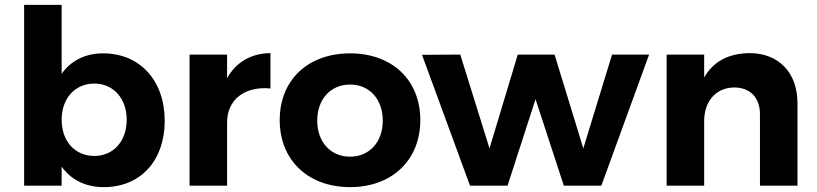

<svg xmlns="http://www.w3.org/2000/svg" viewBox="-20 -762 3352 788"><path d="M403 -543C330 -543 271 -513 233 -459V-742H79V0H233V-78C272 -24 331 6 406 6C557 6 656 -103 656 -266C656 -432 554 -543 403 -543ZM367 -122C288 -122 233 -182 233 -271C233 -358 288 -419 367 -419C446 -419 500 -357 500 -271C500 -183 446 -122 367 -122Z M912 -441V-538H758V0H912V-259C912 -350 980 -409 1090 -399V-544C1010 -543 949 -507 912 -441Z M1417 -543C1244 -543 1128 -434 1128 -269C1128 -105 1244 6 1417 6C1589 6 1705 -105 1705 -269C1705 -434 1589 -543 1417 -543ZM1417 -415C1496 -415 1551 -355 1551 -267C1551 -179 1496 -119 1417 -119C1337 -119 1282 -179 1282 -267C1282 -355 1337 -415 1417 -415Z M1712 -537 1909 0H2063L2178 -355L2294 0H2448L2644 -538H2492L2374 -153L2256 -538H2105L1989 -153L1869 -538Z M3056 -544C2972 -543 2908 -511 2870 -444V-538H2716V0H2870V-265C2870 -344 2916 -402 2993 -403C3059 -403 3099 -361 3099 -293V0H3253V-338C3253 -464 3176 -544 3056 -544Z"/></svg>

Font: Juman SemiBold
Style: Regular
Weight: 600
Designer: Bandar Raffah (Arabic) Julieta Ulanovsky (Latin)
Foundry: Caramella
Version: Version 5.022;PS 005.022;hotconv 1.0.88;makeotf.lib2.5.64775